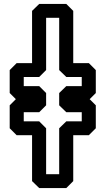

<svg xmlns="http://www.w3.org/2000/svg" viewBox="-20 -915 533 970"><path d="M178 -480H100V-526H178L213 -561V-825H279V-561L315 -526H393V-480H315L279 -445V-383L315 -348H393V-302H315L279 -267V-35H213V-267L178 -302H100V-348H178L213 -383V-445ZM60 -414 29 -383V-267L64 -232H142V0L178 35H315L350 0V-232H429L464 -267V-383L433 -414L464 -445V-561L429 -596H350V-860L315 -895H178L142 -860V-596H64L29 -561V-445Z"/></svg>

Font: Hussar Press
Style: Bold
Weight: 700
Foundry: Cannot Into Space Fonts
Version: Version 1.43